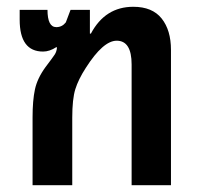

<svg xmlns="http://www.w3.org/2000/svg" viewBox="-20 -546 589 566"><path d="M76 0H193V-199Q193 -254 202 -283Q211 -312 233 -346Q284 -426 324 -426Q368 -426 368 -356V0H484V-399Q484 -457 456.5 -491.5Q429 -526 373 -526Q290 -526 248 -447H245V-517H188L174 -480Q163 -466 146 -466Q120 -466 120 -517H38V-488Q38 -394 107 -394Q126 -394 146 -407L148 -406Q147 -394 141.5 -385.5Q136 -377 114 -348Q90 -315 83 -282.5Q76 -250 76 -200Z"/></svg>

Font: Noto Sans Thai UI Condensed Semi
Style: Regular
Weight: 600
Width: 3
Designer: Monotype Design Team
Foundry: Monotype Imaging Inc.
Version: Version 1.901